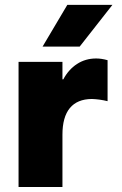

<svg xmlns="http://www.w3.org/2000/svg" viewBox="-20 -753 493 773"><path d="M54.7 -503.9H231.4V-433.6H234.9Q255.9 -473.1 290 -495.4Q324.2 -517.6 367.2 -517.6Q388.2 -517.6 413.1 -510.7V-345.7Q380.9 -353.5 349.6 -354.5Q291 -354 261.2 -317.9Q231.4 -281.7 231.4 -210.9V0H54.7ZM151.4 -565.4 251 -733.4H432.6L300.8 -565.4Z"/></svg>

Font: Wanted Sans Black
Style: Regular
Weight: 900
Designer: Original Design by Kil Hyung-jin and Kang Hanbin, Wanted Lab, Inc; Hangeul from Source Han Sans by Jang Soo-young and Ka
Foundry: Wanted Lab, Inc.
Version: Version 1.003